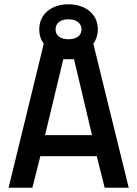

<svg xmlns="http://www.w3.org/2000/svg" viewBox="-20 -875 639 895"><path d="M239 -738C239 -767 262 -785 299 -785C336 -785 360 -767 360 -738C360 -709 336 -692 299 -692C262 -692 239 -709 239 -738ZM325 -599 409 -245H190L275 -599ZM436 -738C436 -813 374 -855 299 -855C224 -855 163 -813 163 -738C163 -711 171 -689 184 -671L20 0H131L168 -147H431L468 0H580L415 -671C428 -689 436 -711 436 -738Z"/></svg>

Font: RazerF5 SemiBold
Style: Regular
Weight: 600
Foundry: Razer Inc.
Version: Version 2